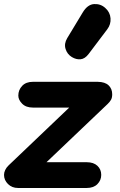

<svg xmlns="http://www.w3.org/2000/svg" viewBox="-20 -934 594 954"><path d="M0 -65Q0 -77 5.8 -89.2Q11.5 -101.5 23 -112.5L324 -399.5H143.5Q109 -399.5 90 -418.8Q71 -438 71 -459Q71 -487 90 -507.2Q109 -527.5 143.5 -527.5H465.5Q502 -527 519.8 -509.8Q537.5 -492.5 537.5 -465.5Q537.5 -448.5 531.5 -438Q525.5 -427.5 515 -417.5L211 -128H411Q445 -128 464 -110.2Q483 -92.5 483 -65Q483 -38.5 464 -19.2Q445 0 411 0H69.5Q39.5 0 19.8 -19.5Q0 -39 0 -65ZM337 -650.5Q314 -664.5 305.8 -690.8Q297.5 -717 314 -744.5L391 -872Q415 -912 447.8 -913.8Q480.5 -915.5 503.5 -894Q527 -873 529.2 -843Q531.5 -813 513 -788.5L420.5 -666Q402 -641.5 380.2 -639.5Q358.5 -637.5 337 -650.5Z"/></svg>

Font: Edu QLD Hand
Style: Regular
Weight: 400
Designer: Tina and Corey Anderson, Eben Sorkin
Foundry: Sorkin Type Co.
Version: Version 2.000